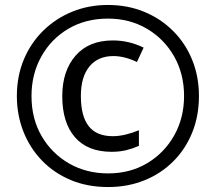

<svg xmlns="http://www.w3.org/2000/svg" viewBox="-20 -744 871 774"><path d="M416 10Q332 10 264.5 -18.5Q197 -47 148.5 -97.5Q100 -148 74 -214.5Q48 -281 48 -357Q48 -437 76 -504Q104 -571 154.5 -620.5Q205 -670 271.5 -697Q338 -724 415 -724Q494 -724 561 -696.5Q628 -669 678 -619Q728 -569 755 -502Q782 -435 782 -357Q782 -277 755 -210Q728 -143 678.5 -93.5Q629 -44 562 -17Q495 10 416 10ZM416 -45Q505 -45 574 -86.5Q643 -128 682.5 -198.5Q722 -269 722 -357Q722 -446 682 -516.5Q642 -587 572.5 -628Q503 -669 415 -669Q325 -669 255.5 -628Q186 -587 146.5 -516Q107 -445 107 -357Q107 -265 148 -195Q189 -125 258.5 -85Q328 -45 416 -45ZM430 -132Q333 -132 282 -191Q231 -250 231 -356Q231 -458 284.5 -519.5Q338 -581 435 -581Q500 -581 559 -552L532 -494Q482 -518 437 -518Q375 -518 340.5 -476Q306 -434 306 -357Q306 -276 337.5 -235.5Q369 -195 435 -195Q459 -195 486.5 -201.5Q514 -208 540 -219V-156Q515 -145 488.5 -138.5Q462 -132 430 -132Z"/></svg>

Font: Noto Sans Gurmukhi Condensed Medium
Style: Regular
Weight: 500
Width: 3
Designer: Jelle Bosma - Monotype Design Team
Foundry: Monotype Imaging Inc.
Version: Version 2.004; ttfautohint (v1.8.4.7-5d5b)